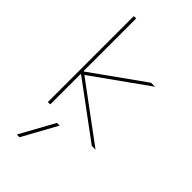

<svg xmlns="http://www.w3.org/2000/svg" viewBox="-301 -806 1153 1153"><g transform="rotate(45 275.0 -230.0)"><path d="M126 270H103L224 50H247ZM97 0V-730H117V-283H121L453 -520H487L137 -270L502 0H470L121 -258H117V0Z"/></g></svg>

Font: M PLUS Code Latin SemiExpanded Thin
Style: Regular
Weight: 250
Width: 6
Designer: Coji Morishita
Foundry: UNDERFOREST DESIGN
Version: Version 1.002; ttfautohint (v1.8.3)